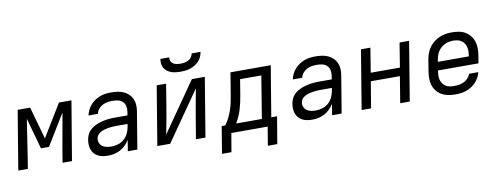

<svg xmlns="http://www.w3.org/2000/svg" viewBox="-70 -1121 4340 1666"><g transform="rotate(-10 2100.0 -288.0)"><path d="M7 0 93 -520H203L283 -235L457 -520H567L480 0H397L414 -104Q428 -186 443 -267.5Q458 -349 472 -430L305 -156H234L158 -430Q145 -349 133 -267.5Q121 -186 108 -104L91 0Z M799 8H798Q776 8 753.5 4.5Q731 1 712 -8.5Q693 -18 678.5 -33.5Q664 -49 656.5 -69Q649 -89 647.5 -111.5Q646 -134 650 -157Q653 -177 661 -196.5Q669 -216 683.5 -232.5Q698 -249 716.5 -260.5Q735 -272 754.5 -280Q774 -288 794.5 -293.5Q815 -299 835 -302Q855 -305 875.5 -306Q896 -307 916 -307H1023L1028 -339Q1032 -364 1027 -387.5Q1022 -411 1005.5 -427Q989 -443 965.5 -448.5Q942 -454 917 -454Q895 -454 872.5 -450.5Q850 -447 829 -436Q808 -425 792.5 -406Q777 -387 773 -365H690Q695 -389 706 -412Q717 -435 734.5 -455Q752 -475 774 -489.5Q796 -504 820 -513Q844 -522 868.5 -525Q893 -528 917 -528Q946 -528 974 -524Q1002 -520 1026.5 -509Q1051 -498 1070.5 -479.5Q1090 -461 1101 -436.5Q1112 -412 1113.5 -384Q1115 -356 1110 -327L1056 0H972L988 -97Q973 -73 952 -52Q931 -31 905.5 -17.5Q880 -4 852.5 2Q825 8 799 8ZM841 -65Q870 -65 899.5 -74Q929 -83 952.5 -104Q976 -125 989 -153Q1002 -181 1007 -210L1011 -234H916Q903 -234 890 -233.5Q877 -233 864 -231.5Q851 -230 837.5 -228Q824 -226 811 -222.5Q798 -219 785.5 -213.5Q773 -208 761.5 -200Q750 -192 742.5 -180Q735 -168 733 -155Q729 -134 737.5 -114.5Q746 -95 762 -84Q778 -73 799 -69Q820 -65 841 -65Z M1232 0 1318 -520H1401L1367 -312Q1358 -255 1347 -198.5Q1336 -142 1325 -85L1628 -520H1742L1656 0H1572L1607 -208Q1616 -265 1627 -321.5Q1638 -378 1648 -435L1345 0ZM1543 -600Q1522 -600 1501 -602.5Q1480 -605 1461 -612Q1442 -619 1426 -631Q1410 -643 1400 -660Q1390 -677 1388 -698Q1386 -719 1389 -740H1467Q1464 -723 1470.5 -707.5Q1477 -692 1490.5 -683.5Q1504 -675 1520.5 -672Q1537 -669 1554 -669Q1572 -669 1589.5 -672Q1607 -675 1623.5 -683.5Q1640 -692 1651 -707.5Q1662 -723 1665 -740H1743Q1740 -719 1731 -698Q1722 -677 1706 -660Q1690 -643 1670 -631Q1650 -619 1629 -612Q1608 -605 1586 -602.5Q1564 -600 1543 -600Z M1773 164 1812 -74H1844Q1864 -102 1879.5 -133Q1895 -164 1906 -196Q1917 -228 1924 -260.5Q1931 -293 1936 -325L1968 -520H2323L2249 -74H2300L2260 164H2177L2204 0H1884L1856 164ZM1940 -74H2166L2227 -447H2040L2018 -313Q2013 -282 2006.5 -251.5Q2000 -221 1991 -191Q1982 -161 1969 -131.5Q1956 -102 1940 -74Z M2599 8H2598Q2576 8 2553.5 4.5Q2531 1 2512 -8.5Q2493 -18 2478.5 -33.5Q2464 -49 2456.5 -69Q2449 -89 2447.5 -111.5Q2446 -134 2450 -157Q2453 -177 2461 -196.5Q2469 -216 2483.5 -232.5Q2498 -249 2516.5 -260.5Q2535 -272 2554.5 -280Q2574 -288 2594.5 -293.5Q2615 -299 2635 -302Q2655 -305 2675.5 -306Q2696 -307 2716 -307H2823L2828 -339Q2832 -364 2827 -387.5Q2822 -411 2805.5 -427Q2789 -443 2765.5 -448.5Q2742 -454 2717 -454Q2695 -454 2672.5 -450.5Q2650 -447 2629 -436Q2608 -425 2592.5 -406Q2577 -387 2573 -365H2490Q2495 -389 2506 -412Q2517 -435 2534.5 -455Q2552 -475 2574 -489.5Q2596 -504 2620 -513Q2644 -522 2668.5 -525Q2693 -528 2717 -528Q2746 -528 2774 -524Q2802 -520 2826.5 -509Q2851 -498 2870.5 -479.5Q2890 -461 2901 -436.5Q2912 -412 2913.5 -384Q2915 -356 2910 -327L2856 0H2772L2788 -97Q2773 -73 2752 -52Q2731 -31 2705.5 -17.5Q2680 -4 2652.5 2Q2625 8 2599 8ZM2641 -65Q2670 -65 2699.5 -74Q2729 -83 2752.5 -104Q2776 -125 2789 -153Q2802 -181 2807 -210L2811 -234H2716Q2703 -234 2690 -233.5Q2677 -233 2664 -231.5Q2651 -230 2637.5 -228Q2624 -226 2611 -222.5Q2598 -219 2585.5 -213.5Q2573 -208 2561.5 -200Q2550 -192 2542.5 -180Q2535 -168 2533 -155Q2529 -134 2537.5 -114.5Q2546 -95 2562 -84Q2578 -73 2599 -69Q2620 -65 2641 -65Z M3032 0 3118 -520H3201L3166 -305H3423L3458 -520H3542L3456 0H3372L3410 -232H3154L3115 0Z M3857 8Q3826 8 3795.5 2.5Q3765 -3 3739 -17.5Q3713 -32 3694 -55Q3675 -78 3666 -106.5Q3657 -135 3657 -166.5Q3657 -198 3662 -230L3678 -330Q3683 -357 3692.5 -384Q3702 -411 3719 -435Q3736 -459 3759.5 -477.5Q3783 -496 3809.5 -507.5Q3836 -519 3864 -523.5Q3892 -528 3919 -528Q3951 -528 3981.5 -522.5Q4012 -517 4037 -502Q4062 -487 4080.5 -464Q4099 -441 4108 -412.5Q4117 -384 4117 -353Q4117 -322 4112 -290L4101 -223H3744L3743 -218Q3740 -198 3739.5 -178.5Q3739 -159 3744 -141Q3749 -123 3759.5 -108Q3770 -93 3785 -83Q3800 -73 3819 -69.5Q3838 -66 3857 -66Q3879 -66 3901 -69Q3923 -72 3944 -82Q3965 -92 3981.5 -109.5Q3998 -127 4004 -148H4086Q4081 -125 4068.5 -102Q4056 -79 4038.5 -60.5Q4021 -42 3999 -28Q3977 -14 3953.5 -6Q3930 2 3905.5 5Q3881 8 3857 8ZM3756 -297H4029L4030 -302Q4033 -322 4033.5 -341Q4034 -360 4029.5 -378Q4025 -396 4015 -411.5Q4005 -427 3990 -437Q3975 -447 3956.5 -451Q3938 -455 3918 -455Q3900 -455 3881.5 -451.5Q3863 -448 3845 -439.5Q3827 -431 3812 -418Q3797 -405 3786 -388.5Q3775 -372 3769 -354Q3763 -336 3760 -318Z"/></g></svg>

Font: Iosevka SS04 Extended Oblique
Style: Regular
Weight: 400
Width: 7
Italic angle: -9°
Monospace: yes
Designer: Belleve Invis
Foundry: Belleve Invis
Version: Version 19.0.0; ttfautohint (v1.8.4)